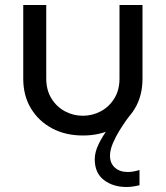

<svg xmlns="http://www.w3.org/2000/svg" viewBox="-20 -530 664 768"><path d="M312 12Q242 12 188.5 -16.5Q135 -45 104 -96Q73 -147 73 -215V-510H165V-216Q165 -170 185.5 -136.5Q206 -103 239.5 -85Q273 -67 311 -67Q350 -67 383.5 -85Q417 -103 437.5 -136.5Q458 -170 458 -216V-510H550V-215Q550 -147 519.5 -96Q489 -45 435 -16.5Q381 12 312 12ZM486 218Q432 218 395.5 190Q359 162 359 107Q359 78 375 45.5Q391 13 412.5 -15.5Q434 -44 451.5 -63.5Q469 -83 471 -86L500 -69Q497 -66 485 -49Q473 -32 458 -8Q443 16 431.5 43Q420 70 420 93Q420 123 439.5 140.5Q459 158 491 158Q512 158 538 150V211Q530 213 515.5 215.5Q501 218 486 218Z"/></svg>

Font: MuseoModerno
Style: Regular
Weight: 400
Designer: Pablo Cosgaya, Héctor Gatti, Marcela Romero, and the Authors of The MuseoModerno Project.
Foundry: Omnibus-Type Team
Version: Version 1.001